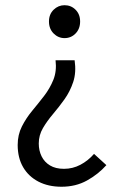

<svg xmlns="http://www.w3.org/2000/svg" viewBox="-20 -518 465 734"><path d="M215.2 195.9Q164.7 195.9 126.9 176.3Q89.2 156.7 68.4 121.1Q47.6 85.4 47.6 36.3Q47.6 -2.8 63.7 -34.6Q79.7 -66.3 103.1 -94.5Q126.5 -122.7 148.6 -151.3Q170.7 -180 184 -212.9Q197.3 -245.8 192.4 -287.6H265.3Q272 -241 259.9 -204.6Q247.8 -168.3 226.6 -138.5Q205.4 -108.8 182.7 -82.1Q160 -55.4 144.1 -28.2Q128.2 -1 128.2 30.7Q128.2 57.5 139 79.6Q149.8 101.6 171.2 114.5Q192.5 127.4 224.6 127.4Q258.2 127.4 287.4 111.9Q316.7 96.5 339.5 70.3L386.7 113.3Q355.4 148.3 312.5 172.1Q269.6 195.9 215.2 195.9ZM226.7 -372.3Q202.7 -372.3 184.9 -390.1Q167.2 -408 167.2 -435.8Q167.2 -463.4 184.9 -480.7Q202.7 -498.1 226.7 -498.1Q251.8 -498.1 269 -480.7Q286.3 -463.4 286.3 -435.8Q286.3 -408 269 -390.1Q251.8 -372.3 226.7 -372.3Z"/></svg>

Font: Source Sans 3 Variable
Style: Regular
Weight: 200
Designer: Paul D. Hunt
Foundry: Adobe Systems Incorporated
Version: Version 3.026